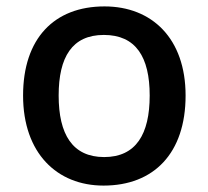

<svg xmlns="http://www.w3.org/2000/svg" viewBox="-20 -569 650 599"><path d="M559 -271C559 -449 454 -549 306 -549C149 -549 52 -449 52 -271C52 -91 158 10 303 10C460 10 559 -91 559 -271ZM163 -271C163 -391 205 -460 304 -460C404 -460 447 -391 447 -271C447 -150 404 -79 305 -79C206 -79 163 -150 163 -271Z"/></svg>

Font: Noto Sans Lisu Medium
Style: Regular
Weight: 500
Designer: Monotype Design Team. David Williams.
Foundry: Monotype Imaging Inc.
Version: Version 2.102